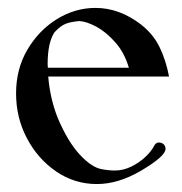

<svg xmlns="http://www.w3.org/2000/svg" viewBox="-20 -445 454 478"><path d="M221.2 13.2Q165.5 13.2 119.9 -18.1Q74.2 -49.3 47.1 -100.6Q20 -151.9 20 -212.4Q20 -273.4 48.3 -321.5Q76.7 -369.6 121.8 -397.5Q167 -425.3 217.8 -425.3Q276.9 -425.3 330.6 -384.3Q361.8 -359.9 377.4 -327.4Q393.1 -294.9 400.9 -254.4H100.1Q104.5 -200.2 123.5 -151.9Q148.4 -92.8 178.2 -60.5Q208 -28.3 232.9 -23.9Q250 -20.5 266.1 -20.5Q287.1 -20.5 306.9 -30.3Q326.7 -40 341.8 -54.2Q356.9 -68.4 363.8 -82Q367.2 -88.9 374 -90.3Q382.8 -90.3 387.5 -85.7Q392.1 -81.1 392.1 -74.2Q392.1 -56.2 331.1 -20Q274.4 13.2 221.2 13.2ZM300.8 -276.4Q289.6 -314.5 266.4 -340.3Q243.2 -366.2 219.2 -378.9Q195.3 -391.6 177.2 -392.6Q155.8 -390.6 143.3 -385.7Q130.9 -380.9 115.7 -364.7Q98.6 -338.9 98.6 -285.6L99.1 -276.4Z"/></svg>

Font: Quaaykop
Style: Regular
Weight: 400
Designer: Tup Wanders
Foundry: Free font, DO NOT SELL
Version: Version 1.00;July 31, 2023;FontCreator 11.5.0.2430 64-bit